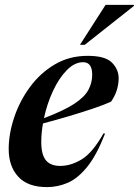

<svg xmlns="http://www.w3.org/2000/svg" viewBox="-20 -752 567 784"><path d="M409 -206.5Q374.5 -118 336.2 -70.8Q298 -23.5 257 -5.8Q216 12 172 12Q93.5 12 54.5 -30.5Q15.5 -73 15.5 -143.5Q15.5 -205.5 37.8 -272.2Q60 -339 102 -396.2Q144 -453.5 203.5 -488.8Q263 -524 338 -524Q410 -524 437.2 -496.2Q464.5 -468.5 464.5 -432.5Q464.5 -408 456.8 -383.5Q449 -359 433.5 -337Q406.5 -324.5 361.5 -309.2Q316.5 -294 262.8 -278Q209 -262 155.5 -248Q148.5 -208.5 148.5 -172Q148.5 -120.5 167.5 -97.5Q186.5 -74.5 226 -74.5Q269 -74.5 313.2 -101Q357.5 -127.5 402.5 -207ZM319.5 -498Q284.5 -498 252.5 -465.2Q220.5 -432.5 196.2 -380.2Q172 -328 159.5 -269.5Q239 -299.5 281.8 -327.2Q324.5 -355 340.5 -384.2Q356.5 -413.5 356.5 -447Q356.5 -498 319.5 -498ZM306.5 -569 411 -732H527L526.5 -727.5L326 -569Z"/></svg>

Font: Newsreader Display SemiBold
Style: Italic
Weight: 600
Italic angle: -17°
Designer: Hugues Gentile
Foundry: Production Type
Version: Version 1.001